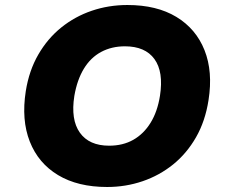

<svg xmlns="http://www.w3.org/2000/svg" viewBox="-20 -736 905 767"><path d="M408 11Q291 11 212 -36.5Q133 -84 99 -170.5Q65 -257 83 -372Q96 -454 133 -518Q170 -582 224.5 -626Q279 -670 346.5 -693Q414 -716 489 -716Q606 -716 684.5 -668.5Q763 -621 797 -535.5Q831 -450 813 -336Q800 -252 763 -187.5Q726 -123 671.5 -79Q617 -35 549.5 -12Q482 11 408 11ZM416 -154Q471 -154 512.5 -177.5Q554 -201 581.5 -245.5Q609 -290 619 -353Q634 -449 597 -500Q560 -551 479 -551Q426 -551 384 -528.5Q342 -506 315 -461.5Q288 -417 277 -353Q262 -258 299 -206Q336 -154 416 -154Z"/></svg>

Font: Nunito Sans 6pt Black
Style: Italic
Weight: 900
Italic angle: -9°
Version: Version 3.101;gftools[0.9.27]